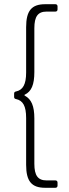

<svg xmlns="http://www.w3.org/2000/svg" viewBox="-20 -782 326 911"><path d="M194 109H243C249 109 253 105 253 99V84C253 78 249 74 243 74H201C160 74 143 51 143 -5V-220C143 -279 129 -311 98 -328C95 -330 95 -332 98 -333C129 -348 143 -380 143 -440V-648C143 -704 160 -727 201 -727H243C249 -727 253 -731 253 -737V-752C253 -758 249 -762 243 -762H194C130 -762 104 -731 104 -653V-438C104 -382 89 -355 56 -348C50 -347 47 -344 47 -338V-322C47 -316 50 -313 56 -312C89 -305 104 -279 104 -222V0C104 78 130 109 194 109Z"/></svg>

Font: Barlow ExtraLight
Style: Regular
Weight: 275
Designer: Jeremy Tribby
Foundry: Tribby Type
Version: Version 1.422;hotconv 1.0.109;makeotfexe 2.5.65596